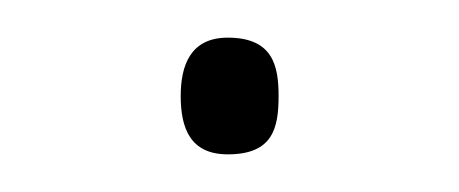

<svg xmlns="http://www.w3.org/2000/svg" viewBox="-20 -74 244 102"><path d="M76 -23C76 -6 81 8 101 8C125 8 128 -6 128 -23C128 -39 125 -54 101 -54C81 -54 76 -39 76 -23Z"/></svg>

Font: Noto Sans Sinhala UI Condensed Thin
Style: Regular
Weight: 100
Width: 3
Designer: Jelle Bosma - Monotype Design Team
Foundry: Monotype Imaging Inc.
Version: Version 2.006